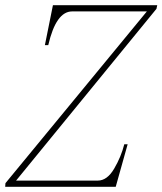

<svg xmlns="http://www.w3.org/2000/svg" viewBox="-32 -720 626 740"><path d="M-11 -14 534 -676H246Q184 -676 154 -546H141L172 -700H574L571 -686L30 -24H345Q381 -24 408 -70Q435 -116 447 -164H460L414 0H-12Z"/></svg>

Font: Taviraj Thin
Style: Italic
Weight: 250
Italic angle: -12°
Designer: Katatrad Team
Foundry: CadsonDemak
Version: Version 1.001